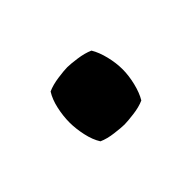

<svg xmlns="http://www.w3.org/2000/svg" viewBox="-36 -466 402 402"><g transform="rotate(45 165.0 -265.0)"><path d="M79.8 -265Q79.8 -274 82.4 -293Q85 -312 91.1 -325.5Q105.2 -334 125.6 -339Q146.1 -344 164.9 -344Q183.2 -344 203.9 -339Q224.6 -334 238.7 -325.5Q244.8 -312 247.1 -293Q249.5 -274 249.5 -265Q249.5 -256 247.1 -237Q244.8 -218 238.7 -204.5Q224.6 -195.5 203.9 -191Q183.2 -186.5 164.9 -186.5Q146.1 -186.5 125.6 -191Q105.2 -195.5 91.1 -204.5Q85 -218 82.4 -237Q79.8 -256 79.8 -265Z"/></g></svg>

Font: Signika SC
Style: Bold
Weight: 700
Designer: Anna Giedryś
Foundry: Anna Giedryś
Version: Version 2.000; ttfautohint (v1.8.3) -l 8 -r 50 -G 200 -x 9 -